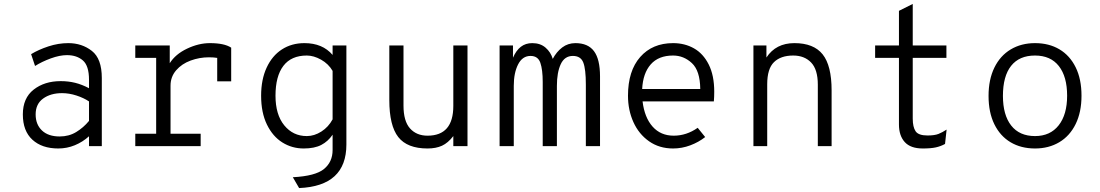

<svg xmlns="http://www.w3.org/2000/svg" viewBox="-20 -742 5584 975"><path d="M96 -161Q96 -244 151 -287Q206 -330 288 -330Q327 -330 361.5 -321.5Q396 -313 432 -294V-337Q432 -408 401 -435Q370 -462 320 -462Q283 -462 238 -445.5Q193 -429 158 -407L138 -467Q176 -490 226 -506.5Q276 -523 327 -523Q396 -523 446.5 -483.5Q497 -444 497 -346V0H432V-50Q400 -21 360 -4.5Q320 12 276 12Q193 12 144.5 -32.5Q96 -77 96 -161ZM432 -128V-227Q405 -245 368 -257Q331 -269 295 -269Q237 -269 199 -241.5Q161 -214 161 -161Q161 -110 193 -79.5Q225 -49 283 -49Q330 -49 367 -71.5Q404 -94 432 -128Z M1154 -500V-329H1083V-448Q1065 -451 1041 -451Q993 -451 948 -434.5Q903 -418 874.5 -385Q846 -352 846 -307V-63H999V0H667V-63H773V-448H667V-511H842V-421Q871 -467 930 -495Q989 -523 1046 -523Q1119 -523 1154 -500Z M1467 158Q1582 152 1625.5 116Q1669 80 1669 20V-58Q1646 -24 1611.5 -6Q1577 12 1522 12Q1463 12 1414 -18.5Q1365 -49 1335.5 -109.5Q1306 -170 1306 -256Q1306 -338 1334 -398.5Q1362 -459 1411.5 -491Q1461 -523 1526 -523Q1618 -523 1669 -463V-511H1739V-8Q1739 203 1499 213ZM1669 -136V-382Q1648 -418 1610.5 -439Q1573 -460 1538 -460Q1459 -460 1419 -407.5Q1379 -355 1379 -256Q1379 -160 1423.5 -105.5Q1468 -51 1538 -51Q1576 -51 1612 -74Q1648 -97 1669 -136Z M1957 -234V-511H2029V-206Q2029 -127 2062 -90Q2095 -53 2151 -53Q2282 -53 2282 -204V-511H2354V0H2282V-51Q2255 -16 2224.5 -2Q2194 12 2151 12Q2048 12 2002.5 -46Q1957 -104 1957 -234Z M3027 -354V0H2955V-313Q2955 -391 2942 -424.5Q2929 -458 2889 -458Q2847 -458 2827.5 -416Q2808 -374 2808 -306V0H2736V-326Q2736 -388 2724 -423Q2712 -458 2674 -458Q2633 -458 2611 -415Q2589 -372 2589 -306V0H2517V-511H2585V-449Q2601 -486 2625 -504.5Q2649 -523 2683 -523Q2724 -523 2750.5 -500Q2777 -477 2787 -443Q2806 -479 2835 -501Q2864 -523 2902 -523Q2966 -523 2996.5 -482Q3027 -441 3027 -354Z M3605 -227H3243Q3253 -145 3294 -99Q3335 -53 3401 -53Q3466 -53 3523 -93L3561 -46Q3528 -20 3485.5 -4Q3443 12 3398 12Q3328 12 3276 -24.5Q3224 -61 3196.5 -122Q3169 -183 3169 -256Q3169 -382 3231 -452.5Q3293 -523 3398 -523Q3457 -523 3504 -496.5Q3551 -470 3579 -414.5Q3607 -359 3607 -276Q3607 -249 3605 -227ZM3536 -290Q3535 -383 3493.5 -421.5Q3452 -460 3398 -460Q3324 -460 3284.5 -415Q3245 -370 3241 -290Z M4203 -283V0H4133V-312Q4133 -389 4099 -424.5Q4065 -460 4008 -460Q3945 -460 3910.5 -426.5Q3876 -393 3876 -314V0H3806V-511H3872V-450Q3920 -523 4014 -523Q4112 -523 4157.5 -466Q4203 -409 4203 -283Z M4545 -110V-448H4424V-511H4545V-687L4615 -722V-511H4786V-448H4615V-140Q4615 -97 4629.5 -75.5Q4644 -54 4690 -54Q4726 -54 4746 -62Q4766 -70 4787 -84L4779 -11Q4757 1 4732 6.5Q4707 12 4666 12Q4604 12 4574.5 -20.5Q4545 -53 4545 -110Z M5000 -255Q5000 -338 5029.5 -398.5Q5059 -459 5112.5 -491Q5166 -523 5236 -523Q5307 -523 5360 -491.5Q5413 -460 5442.5 -400Q5472 -340 5472 -256Q5472 -173 5442.5 -112.5Q5413 -52 5359.5 -20Q5306 12 5236 12Q5165 12 5112 -19.5Q5059 -51 5029.5 -111Q5000 -171 5000 -255ZM5399 -256Q5399 -353 5357 -406.5Q5315 -460 5236 -460Q5156 -460 5114.5 -407.5Q5073 -355 5073 -255Q5073 -158 5115 -104.5Q5157 -51 5236 -51Q5313 -51 5356 -105.5Q5399 -160 5399 -256Z"/></svg>

Font: Overpass Mono Light
Style: Regular
Weight: 300
Monospace: yes
Designer: Delve Withrington, Dave Bailey
Foundry: Delve Fonts
Version: Version 1.000;DELV;Overpass